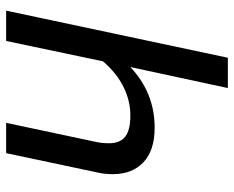

<svg xmlns="http://www.w3.org/2000/svg" viewBox="-90 -690 779 640"><g transform="rotate(90 300.0 -369.5)"><path d="M172 -739H273L203 -414Q289 -495 405 -495Q481 -495 520.5 -457.5Q560 -420 560 -356Q560 -328 555 -307L490 0H389L452 -297Q457 -318 457 -343Q457 -379 435.5 -396.5Q414 -414 364 -414Q316 -414 270 -391.5Q224 -369 184 -323L116 0H15Z"/></g></svg>

Font: Prompt
Style: Italic
Weight: 400
Italic angle: -12°
Designer: Katatrad Team
Foundry: CadsonDemak
Version: Version 1.001